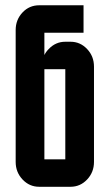

<svg xmlns="http://www.w3.org/2000/svg" viewBox="-20 -715 420 735"><path d="M250 -555.2Q287.1 -555.2 313.5 -527.3Q339.8 -499.5 339.8 -460V-95.2Q339.8 -55.7 313.5 -27.8Q287.1 0 250 0H129.9Q92.8 0 66.4 -27.8Q40 -55.7 40 -95.2V-600.1Q40 -639.6 66.4 -667.5Q92.3 -694.8 129.9 -694.8H299.8V-589.8H149.9V-504.4Q155.8 -516.6 166.5 -527.3Q192.9 -555.2 230 -555.2ZM149.9 -450.2V-105H230V-450.2Z"/></svg>

Font: Horta
Style: Regular
Weight: 600
Width: 3
Version: Version 0.11